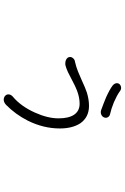

<svg xmlns="http://www.w3.org/2000/svg" viewBox="162 -832 676 1040"><g transform="rotate(90 500.0 -312.0)"><path d="M474.6 -623Q464.8 -630.9 454.1 -629.9Q443.4 -628.9 436.5 -622.1Q429.7 -614.3 430.7 -605.5Q431.6 -593.8 443.4 -584Q463.9 -568.4 506.8 -548.8Q537.1 -536.1 577.1 -521.5Q590.8 -517.6 602.5 -523.4Q612.3 -528.3 616.2 -538.1Q620.1 -548.8 615.2 -557.6Q610.4 -567.4 597.7 -570.3Q570.3 -576.2 534.2 -590.8Q496.1 -607.4 474.6 -623ZM317.4 -380.9Q301.8 -378.9 294.9 -369.1Q287.1 -360.4 289.1 -349.6Q291 -338.9 301.8 -333Q313.5 -326.2 332 -328.1Q348.6 -332 370.1 -341.8Q382.8 -347.7 410.2 -362.3Q450.2 -383.8 471.7 -391.6Q508.8 -405.3 542 -405.3Q581.1 -405.3 601.6 -375Q621.1 -345.7 621.1 -291Q621.1 -232.4 589.8 -163.1Q555.7 -86.9 502.9 -43Q491.2 -32.2 491.2 -19.5Q491.2 -8.8 500 -1Q508.8 5.9 521.5 5.9Q535.2 4.9 547.9 -6.8Q599.6 -57.6 633.8 -125Q675.8 -210 675.8 -297.9Q675.8 -365.2 648.4 -408.2Q615.2 -456.1 553.7 -456.1Q518.6 -456.1 480.5 -444.3Q457 -436.5 415 -417Q382.8 -402.3 367.2 -396.5Q339.8 -385.7 317.4 -380.9Z"/></g></svg>

Font: GulimChe
Style: Regular
Weight: 400
Monospace: yes
Version: Version 2.21